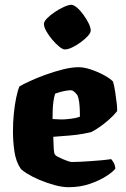

<svg xmlns="http://www.w3.org/2000/svg" viewBox="-20 -780 524 800"><path d="M266 0Q239 0 206.5 -9Q174 -18 143.5 -31Q113 -44 91.5 -57.5Q70 -71 65 -79Q46 -108 40 -149.5Q34 -191 34 -234Q34 -269 37.5 -305.5Q41 -342 47.5 -373Q54 -404 61 -420Q76 -429 105.5 -442.5Q135 -456 171 -469Q207 -482 243 -491Q279 -500 308 -500Q330 -500 358.5 -490.5Q387 -481 413 -467Q439 -453 451 -440Q456 -423 460 -397Q464 -371 466.5 -348Q469 -325 468 -317Q454 -299 434 -281.5Q414 -264 394.5 -250.5Q375 -237 361 -230Q329 -222 300 -218.5Q271 -215 246.5 -213.5Q222 -212 202 -210Q203 -176 204 -158.5Q205 -141 209 -136Q211 -132 220.5 -127Q230 -122 241.5 -117Q253 -112 263.5 -108.5Q274 -105 279 -105Q294 -105 314 -106Q334 -107 356 -108.5Q378 -110 400.5 -112Q423 -114 443 -117Q448 -112 453.5 -102.5Q459 -93 461 -78Q452 -65 423.5 -46.5Q395 -28 354.5 -14Q314 0 266 0ZM254 -283Q264 -284 273.5 -285Q283 -286 293 -288Q303 -290 313 -294Q313 -305 312.5 -321Q312 -337 310 -354Q308 -371 302 -384Q295 -393 289.5 -397.5Q284 -402 280.5 -403Q277 -404 275 -404Q268 -404 255.5 -402Q243 -400 230.5 -396.5Q218 -393 210 -390Q205 -376 202.5 -356.5Q200 -337 199.5 -318Q199 -299 199 -284Q216 -283 229 -282.5Q242 -282 254 -283ZM250 -574Q241 -574 226.5 -586Q212 -598 197.5 -615Q183 -632 173 -650Q163 -668 163 -680Q163 -690 176 -703.5Q189 -717 208.5 -730Q228 -743 247 -751.5Q266 -760 277 -760Q287 -760 301 -748Q315 -736 328 -718Q341 -700 349.5 -682.5Q358 -665 358 -653Q358 -643 346 -630Q334 -617 316.5 -604Q299 -591 281 -582.5Q263 -574 250 -574Z"/></svg>

Font: Texturina 12pt Black
Style: Regular
Weight: 900
Designer: Guillermo Torres Carreño
Foundry: Omnibus-Type
Version: Version 1.002